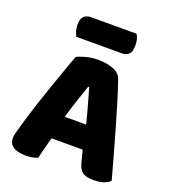

<svg xmlns="http://www.w3.org/2000/svg" viewBox="-149 -929 925 1048"><g transform="rotate(20 313.5 -405.0)"><path d="M159 -693Q154 -704 148.5 -720.5Q143 -737 143 -755Q143 -792 158 -806.5Q173 -821 198 -821H463Q471 -810 475 -793.5Q479 -777 479 -759Q479 -722 464.5 -707.5Q450 -693 425 -693ZM403 -126H222Q212 -90 204.5 -59Q197 -28 190 -1Q176 4 160.5 7.5Q145 11 123 11Q72 11 47.5 -6.5Q23 -24 23 -55Q23 -69 27 -83Q31 -97 36 -116Q43 -143 55.5 -183.5Q68 -224 83 -270.5Q98 -317 115 -365.5Q132 -414 147 -457.5Q162 -501 174.5 -535.5Q187 -570 194 -588Q211 -598 245.5 -607Q280 -616 315 -616Q365 -616 403.5 -601.5Q442 -587 453 -555Q471 -504 492 -435Q513 -366 534 -292.5Q555 -219 575 -147.5Q595 -76 610 -21Q598 -7 574 1.5Q550 10 517 10Q468 10 449 -6Q430 -22 421 -57ZM314 -459Q300 -418 283 -368Q266 -318 250 -261H374Q360 -318 345.5 -368.5Q331 -419 320 -459Z"/></g></svg>

Font: Baloo Da 2 ExtraBold
Style: Regular
Weight: 800
Designer: Noopur Datye, Sulekha Rajkumar and Ek Type
Foundry: Ek Type
Version: Version 1.640;hotconv 1.0.111;makeotfexe 2.5.65597; ttfautoh